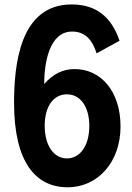

<svg xmlns="http://www.w3.org/2000/svg" viewBox="-20 -815 584 847"><path d="M278.3 11.2C413.1 11.2 511.7 -101.6 511.7 -256.8C511.7 -415 422.9 -510.3 309.6 -510.3C258.3 -510.3 215.3 -489.7 174.8 -444.3C175.3 -536.6 196.8 -675.8 298.3 -675.8C352.5 -675.8 386.7 -642.6 406.2 -579.6L507.3 -635.3C471.2 -741.2 403.8 -795.4 295.9 -795.4C66.9 -795.4 42 -528.3 42 -359.4C42.5 -98.1 138.2 11.2 278.3 11.2ZM275.4 -116.2C215.8 -116.2 177.2 -174.8 177.2 -260.3C177.2 -345.7 215.8 -398.9 275.4 -398.9C334 -398.9 374 -345.2 374 -259.3C374 -173.3 334 -116.2 275.4 -116.2Z"/></svg>

Font: Decalotype SemiBold
Style: Regular
Weight: 600
Designer: Alfredo Marco Pradil
Foundry: Alfredo Marco Pradil
Version: Version 1.0